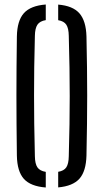

<svg xmlns="http://www.w3.org/2000/svg" viewBox="-20 -826 460 852"><path d="M183.1 6Q115.8 0.9 85.9 -32.3Q56.1 -65.6 54.9 -135.6Q53.9 -211.5 53.4 -276.3Q52.9 -341.1 52.9 -402.2Q52.9 -463.4 53.4 -527.1Q53.9 -590.9 54.9 -664.1Q56.1 -734 85.9 -767.5Q115.8 -800.9 183.1 -806V-736.7Q156.8 -732.4 146 -716.3Q135.3 -700.1 134.8 -666.9Q132.7 -591.4 131.9 -527.5Q131.1 -463.5 131.1 -403.1Q131.1 -342.6 131.9 -277.2Q132.7 -211.8 134.8 -132.8Q135.3 -99.2 146 -83.4Q156.8 -67.6 183.1 -63.3ZM238.2 5.6V-63.6Q264.1 -67.9 274.4 -83.7Q284.7 -99.6 285.2 -132.8Q287.3 -210.1 288.4 -274.7Q289.4 -339.2 289.4 -399.6Q289.4 -460.1 288.4 -524.9Q287.3 -589.7 285.2 -666.9Q284.7 -700.1 274.4 -716.1Q264.1 -732.1 238.2 -736.4V-805.6Q303.2 -800.4 332.6 -766.7Q361.9 -733 363.7 -664.1Q365.3 -590.8 366.1 -527.1Q366.9 -463.3 366.9 -402.1Q366.9 -340.9 366.1 -276.1Q365.3 -211.4 363.7 -135.6Q361.9 -66.2 332.6 -33.1Q303.2 -0.1 238.2 5.6Z"/></svg>

Font: Big Shoulders Stencil Text Thin
Style: Regular
Weight: 100
Designer: Patric King
Foundry: XO Type Co
Version: Version 2.001